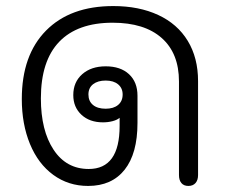

<svg xmlns="http://www.w3.org/2000/svg" viewBox="-20 -604 746 634"><path d="M52 -277Q52 -422 132 -503Q212 -584 354 -584Q439 -584 502.5 -554.5Q566 -525 600 -469Q634 -413 634 -336V-26Q634 -9 625.5 0.5Q617 10 602 10Q587 10 579 0.5Q571 -9 571 -26V-335Q571 -428 514 -478.5Q457 -529 352 -529Q236 -529 175.5 -466Q115 -403 115 -279Q115 -173 157 -109.5Q199 -46 273 -46Q375 -46 375 -188V-215Q367 -208 352 -204Q337 -200 320 -200Q276 -200 249 -225Q222 -250 222 -290Q222 -333 251.5 -359Q281 -385 329 -385Q378 -385 406 -359Q434 -333 434 -288V-198Q434 -97 391.5 -43.5Q349 10 271 10Q206 10 156 -26.5Q106 -63 79 -128.5Q52 -194 52 -277ZM385 -292Q385 -313 370 -325.5Q355 -338 329 -338Q303 -338 287.5 -326Q272 -314 272 -292Q272 -270 287 -257.5Q302 -245 329 -245Q355 -245 370 -257.5Q385 -270 385 -292Z"/></svg>

Font: Kodchasan Light
Style: Regular
Weight: 300
Version: Version 1.000; ttfautohint (v1.6)